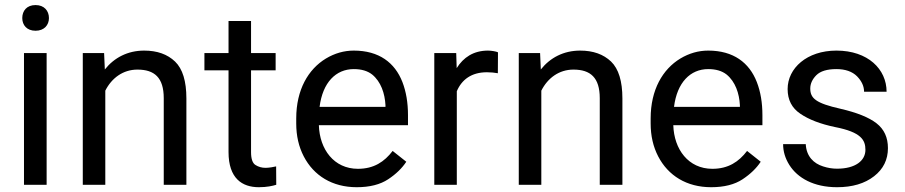

<svg xmlns="http://www.w3.org/2000/svg" viewBox="-20 -741 3630 770"><path d="M69.3 -668.5C69.3 -640.6 87.4 -617.7 122.6 -617.7C157.2 -617.7 176.3 -640.6 176.3 -668.5C176.3 -697.8 157.2 -720.7 122.6 -720.7C87.4 -720.7 69.3 -697.8 69.3 -668.5ZM76.2 -528.3V0H167V-528.3Z M531.2 -461.9C599.6 -461.9 636.7 -429.7 636.7 -347.2V0H727.5V-346.2C727.5 -415.5 712.4 -464.8 682.1 -494.1C651.4 -523.4 610.4 -538.1 558.1 -538.1C492.2 -538.1 438 -509.8 400.4 -462.4L397.5 -528.3H312V0H402.3V-377.4C427.7 -427.7 473.1 -461.9 531.2 -461.9Z M986.8 -528.3V-656.7H896.5V-528.3H799.8V-459H896.5V-131.3C896.5 -25.4 951.2 9.8 1018.1 9.8C1050.8 9.8 1073.7 4.4 1087.9 0L1087.4 -73.7C1079.1 -71.8 1060.1 -67.9 1044.9 -67.9C1029.8 -67.9 1016.6 -71.8 1004.9 -79.1C992.7 -86.4 986.8 -104 986.8 -130.9V-459H1085.4V-528.3Z M1410.6 9.8C1462.9 9.8 1504.9 -1 1536.6 -22C1568.4 -43 1592.3 -66.4 1609.4 -92.3L1554.7 -135.7C1521.5 -92.3 1479.5 -64 1415.5 -64C1319.3 -64 1261.7 -142.1 1258.8 -238.8H1616.2V-279.3C1616.2 -328.6 1608.9 -373 1593.8 -412.1C1563.5 -489.7 1500 -538.1 1398.9 -538.1C1359.4 -538.1 1322.3 -527.3 1287.1 -506.3C1216.3 -463.4 1168 -381.3 1168 -266.1V-245.6C1168 -196.3 1178.2 -152.3 1198.2 -113.8C1238.3 -36.6 1312.5 9.8 1410.6 9.8ZM1398.9 -463.9C1429.7 -463.9 1454.1 -456.5 1472.2 -442.4C1507.8 -413.6 1523.4 -366.2 1525.9 -319.3V-312.5H1261.7C1273.9 -410.2 1327.1 -463.9 1398.9 -463.9Z M1977.1 -531.2C1970.7 -534.7 1950.2 -538.1 1937 -538.1C1878.9 -538.1 1838.4 -510.7 1811.5 -467.8L1809.6 -528.3H1721.7V0H1812V-375C1831.5 -421.4 1870.6 -451.2 1932.6 -451.2C1948.7 -451.2 1963.4 -449.7 1976.6 -447.3Z M2279.8 -461.9C2348.1 -461.9 2385.3 -429.7 2385.3 -347.2V0H2476.1V-346.2C2476.1 -415.5 2460.9 -464.8 2430.7 -494.1C2399.9 -523.4 2358.9 -538.1 2306.6 -538.1C2240.7 -538.1 2186.5 -509.8 2148.9 -462.4L2146 -528.3H2060.5V0H2150.9V-377.4C2176.3 -427.7 2221.7 -461.9 2279.8 -461.9Z M2832 9.8C2884.3 9.8 2926.3 -1 2958 -22C2989.7 -43 3013.7 -66.4 3030.8 -92.3L2976.1 -135.7C2942.9 -92.3 2900.9 -64 2836.9 -64C2740.7 -64 2683.1 -142.1 2680.2 -238.8H3037.6V-279.3C3037.6 -328.6 3030.3 -373 3015.1 -412.1C2984.9 -489.7 2921.4 -538.1 2820.3 -538.1C2780.8 -538.1 2743.7 -527.3 2708.5 -506.3C2637.7 -463.4 2589.4 -381.3 2589.4 -266.1V-245.6C2589.4 -196.3 2599.6 -152.3 2619.6 -113.8C2659.7 -36.6 2733.9 9.8 2832 9.8ZM2820.3 -463.9C2851.1 -463.9 2875.5 -456.5 2893.6 -442.4C2929.2 -413.6 2944.8 -366.2 2947.3 -319.3V-312.5H2683.1C2695.3 -410.2 2748.5 -463.9 2820.3 -463.9Z M3450.7 -140.1C3450.7 -96.7 3410.6 -64.5 3336.9 -64.5C3318.4 -64.5 3299.8 -67.4 3280.8 -73.7C3243.2 -85.4 3213.9 -113.8 3211.4 -163.1H3120.6C3120.6 -133.8 3128.9 -106 3145.5 -79.6C3178.7 -26.9 3243.7 9.8 3336.9 9.8C3398.4 9.8 3447.8 -4.9 3485.4 -34.2C3522.5 -63 3541 -100.6 3541 -147C3541 -189.5 3525.9 -222.7 3495.1 -246.6C3464.4 -270.5 3416 -289.6 3351.1 -304.7C3251.5 -327.1 3229.5 -346.7 3229.5 -386.2C3229.5 -405.3 3237.8 -423.3 3253.9 -439.5C3270 -455.6 3296.9 -463.9 3334.5 -463.9C3370.1 -463.9 3397.9 -454.1 3417 -435.1C3436 -415.5 3445.3 -395 3445.3 -373H3535.6C3535.6 -463.4 3460.9 -538.1 3334.5 -538.1C3215.8 -538.1 3138.7 -467.3 3138.7 -383.8C3138.7 -340.3 3155.8 -307.6 3189.9 -284.7C3223.6 -261.7 3270 -243.7 3329.1 -231.4C3434.1 -210.9 3450.7 -179.2 3450.7 -140.1Z"/></svg>

Font: Vazirmatn
Style: Regular
Weight: 400
Designer: Saber Rastikerdar
Foundry: Saber Rastikerdar
Version: Version 33.003